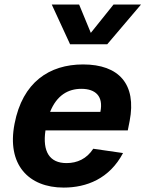

<svg xmlns="http://www.w3.org/2000/svg" viewBox="-20 -838 660 870"><path d="M46 -277.5C9.5 -91.5 110 12 268.5 12C372 12 476 -28 537.5 -144.5L402.5 -164C373 -118.5 330 -99 281.5 -99C204.5 -99 172 -151 186 -247H559L567.5 -290C599.5 -456.5 519 -546 356.5 -546C203 -546 82 -465 46 -277.5ZM214.5 -817.5H338.5L391.5 -689L494.5 -817.5H619L466 -637.5H297.5ZM207 -331C237 -406 288.5 -435.5 348.5 -435.5C413 -435.5 449 -402 435 -332V-331Z"/></svg>

Font: Monaspace Neon
Style: Bold Italic
Weight: 700
Italic angle: -11°
Designer: Riley Cran & the Lettermatic Team
Foundry: Lettermatic
Version: Version 1.200 (Monaspace Neon)